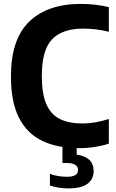

<svg xmlns="http://www.w3.org/2000/svg" viewBox="-20 -770 612 1010"><path d="M396 9.5Q283 9.5 202.8 -28.8Q122.5 -67 80 -150.2Q37.5 -233.5 37.5 -368.5Q37.5 -563.5 134 -656.5Q230.5 -749.5 405 -749.5Q483 -749.5 552.5 -732.5V-603Q485.5 -619.5 417 -619.5Q308.5 -619.5 254.2 -563.5Q200 -507.5 200 -370.5Q200 -276 224 -221.5Q248 -167 295.5 -143.8Q343 -120.5 414 -120.5Q447 -120.5 481.5 -126.5Q516 -132.5 552.5 -144V-14.5Q520.5 -3.5 479.2 3Q438 9.5 396 9.5ZM339.5 221Q286 221 242.5 205.5V144.5Q265 153 288.5 156.5Q312 160 331.5 160Q390.5 160 390.5 124.5Q390.5 87.5 330.5 87.5H308.5V-10H383.5V43.5Q472.5 56 472.5 130Q472.5 172.5 440.2 196.8Q408 221 339.5 221Z"/></svg>

Font: Encode Sans SemiCondensed SemiCondensed
Style: Bold
Weight: 700
Width: 4
Designer: Multiple Designers
Foundry: Impallari Type
Version: Version 3.000; ttfautohint (v1.8.3) -l 8 -r 50 -G 200 -x 14 